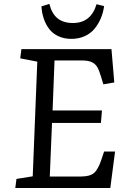

<svg xmlns="http://www.w3.org/2000/svg" viewBox="-20 -948 640 968"><path d="M229 -928.2Q241.2 -878.9 270.3 -855.5Q299.3 -832 348.1 -832Q438.5 -832 466.8 -926.8L504.9 -917Q500.5 -885.3 488.8 -856.9Q477.1 -828.6 457.8 -804.4Q438.5 -780.3 408 -766.1Q377.4 -752 339.8 -752Q303.2 -752 274.4 -765.4Q245.6 -778.8 228 -802Q210.4 -825.2 200.7 -854Q190.9 -882.8 189 -916ZM168 -637.2 82 -653.8 87.9 -700.2H542L556.2 -532.2L501 -522.9L490.2 -559.1Q480 -593.3 470.5 -609.6Q460.9 -626 443.1 -634.5Q425.3 -643.1 394 -643.1H254.9L245.1 -391.1H494.1L488.8 -328.1H242.2L231 -58.1H388.2Q433.1 -58.1 453.9 -75.7Q474.6 -93.3 491.2 -143.1L504.9 -184.1H560.1L536.1 0H57.1L63 -45.9L145 -59.1Z"/></svg>

Font: Literata Book
Style: Italic
Weight: 400
Italic angle: -3°
Designer: Latin by Veronika Burian and Jose Scaglione. Greek by Irene Vlachou. Cyrillic by Vera Evstafieva
Foundry: TypeTogether
Version: Version 1.003;PS 001.003;hotconv 1.0.88;makeotf.lib2.5.64775